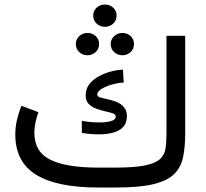

<svg xmlns="http://www.w3.org/2000/svg" viewBox="-20 -837 921 857"><path d="M417.5 -88.9H494.6Q580.1 -88.9 627.2 -98.6Q674.3 -108.4 694.6 -127.4Q714.8 -146.5 719 -175Q723.1 -203.6 723.1 -240.7V-677.2H806.6V-242.2Q806.6 -181.6 797.4 -136.2Q788.1 -90.8 757.8 -60.5Q727.5 -30.3 665.5 -15.1Q603.5 0 498 0H417.5Q233.9 0 141.1 -57.1Q48.3 -114.3 48.3 -236.8Q48.3 -270.5 55.9 -302.7Q63.5 -335 75.7 -364.7L151.4 -336.4Q143.6 -314.9 138.4 -290.5Q133.3 -266.1 133.3 -244.1Q133.8 -158.7 205.1 -123.8Q276.4 -88.9 417.5 -88.9ZM345.2 -297.9Q358.9 -294.9 380.1 -292.7Q401.4 -290.5 423.3 -290.5Q451.7 -290.5 474.1 -296.1Q496.6 -301.8 496.6 -317.4Q496.6 -326.7 482.9 -331.3Q469.2 -335.9 449.2 -340.3Q429.2 -344.7 409.2 -352.1Q389.2 -359.4 375.7 -373.3Q362.3 -387.2 362.3 -411.1Q362.3 -441.4 379.9 -462.9Q397.5 -484.4 424.6 -498.3Q451.7 -512.2 479.7 -519Q507.8 -525.9 528.8 -525.9L532.2 -468.3Q511.7 -468.3 483.9 -460.9Q456.1 -453.6 435.1 -441.2Q414.1 -428.7 414.1 -414.6Q414.1 -406.2 427.7 -402.1Q441.4 -397.9 461.4 -393.8Q481.4 -389.6 501.2 -381.6Q521 -373.5 533.2 -358.4Q546.4 -342.8 546.4 -319.3Q546.4 -287.1 528.8 -269.3Q511.2 -251.5 482.7 -244.4Q454.1 -237.3 421.4 -237.3Q402.3 -237.3 383.1 -239Q363.8 -240.7 345.2 -243.7ZM396 -767.1Q396 -788.6 411.4 -802.7Q426.8 -816.9 448.2 -816.9Q470.2 -816.9 485.4 -802.7Q500.5 -788.6 500.5 -767.1Q500.5 -746.1 485.4 -731.7Q470.2 -717.3 448.2 -717.3Q426.8 -717.3 411.4 -731.7Q396 -746.1 396 -767.1ZM474.1 -640.1Q474.1 -661.1 489.3 -675.5Q504.4 -689.9 526.4 -689.9Q547.9 -689.9 563 -675.8Q578.1 -661.6 578.1 -640.1Q578.1 -619.1 563 -604.7Q547.9 -590.3 526.4 -590.3Q504.4 -590.3 489.3 -604.7Q474.1 -619.1 474.1 -640.1ZM318.4 -640.1Q318.4 -661.1 333.5 -675.5Q348.6 -689.9 370.6 -689.9Q392.1 -689.9 407.2 -675.8Q422.4 -661.6 422.4 -640.1Q422.4 -619.1 407.2 -604.7Q392.1 -590.3 370.6 -590.3Q348.6 -590.3 333.5 -604.7Q318.4 -619.1 318.4 -640.1Z"/></svg>

Font: Vazirmatn RD
Style: Regular
Weight: 400
Designer: Saber Rastikerdar
Foundry: Saber Rastikerdar
Version: Version 32.102